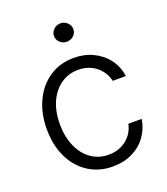

<svg xmlns="http://www.w3.org/2000/svg" viewBox="-134 -808 793 912"><g transform="rotate(-20 262.5 -351.5)"><path d="M44.9 -262.7Q44.9 -342.3 74.5 -404.8Q104 -467.3 157.5 -502.7Q210.9 -538.1 280.3 -538.1Q333.5 -538.1 377.4 -517.1Q421.4 -496.1 449.5 -458.5Q477.5 -420.9 484.4 -372.1H418Q411.6 -401.4 393.1 -425.3Q374.5 -449.2 345.9 -463.4Q317.4 -477.5 281.2 -477.5Q231.4 -477.5 192.9 -450.7Q154.3 -423.8 132.8 -375.5Q111.3 -327.1 111.3 -264.6Q111.3 -201.7 132.6 -152.6Q153.8 -103.5 192.1 -76.2Q230.5 -48.8 281.2 -48.8Q332.5 -48.8 369.9 -77.6Q407.2 -106.4 418 -155.3H485.4Q478 -107.4 450.7 -69.6Q423.3 -31.7 379.6 -10.5Q335.9 10.7 281.2 10.7Q210.4 10.7 156.7 -24.4Q103 -59.6 74 -121.6Q44.9 -183.6 44.9 -262.7ZM228.5 -667Q228.5 -686 242.9 -700Q257.3 -713.9 277.3 -713.9Q297.4 -713.9 311.8 -700Q326.2 -686 326.2 -667Q326.2 -647.9 311.8 -634.5Q297.4 -621.1 277.3 -621.1Q257.3 -621.1 242.9 -634.5Q228.5 -647.9 228.5 -667Z"/></g></svg>

Font: Pretendard Light
Style: Regular
Weight: 300
Designer: Base glyphs from Inter by Rasmus Andersson; Hangeul glyphs from Noto Sans CJK(Source Han Sans) by Jang Soo-young and Kan
Foundry: Kil Hyung-jin
Version: Version 1.309